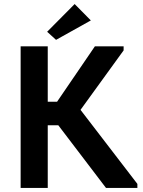

<svg xmlns="http://www.w3.org/2000/svg" viewBox="-20 -929 706 949"><path d="M216 -426H262L449 -700H591V-680L378 -386L659 -20V0H504L268 -310H216V0H82V-700H216ZM429 -828 257 -732 213 -772 349 -909Z"/></svg>

Font: Tilda Sans Bold
Style: Regular
Weight: 700
Designer: ParaType Ltd
Foundry: ParaType Ltd
Version: Version 1.009